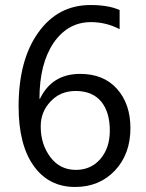

<svg xmlns="http://www.w3.org/2000/svg" viewBox="-20 -732 579 764"><path d="M456 -692V-616Q402 -644 342 -644Q250 -644 193 -561Q137 -478 137 -339H139Q187 -438 299 -438Q392 -438 445 -379Q499 -319 499 -222Q499 -119 437 -53Q375 12 279 12Q174 12 114 -72Q54 -156 54 -308Q54 -493 132 -602Q210 -712 340 -712Q412 -712 456 -692ZM281 -370Q220 -370 181 -328Q142 -287 142 -229Q142 -157 181 -106Q219 -56 282 -56Q342 -56 380 -100Q417 -144 417 -212Q417 -287 382 -328.5Q347 -370 281 -370Z"/></svg>

Font: A Tai Tham KH New
Style: Regular
Weight: 400
Designer: Sangdang Kengtung
Foundry: Sangdang Kengtung
Version: Version 1.002